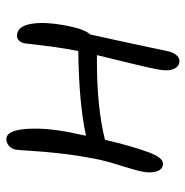

<svg xmlns="http://www.w3.org/2000/svg" viewBox="-10 -568 598 619"><g transform="rotate(90 289.5 -259.0)"><path d="M96.2 -14.2Q65.4 -14.2 57.4 -59.8Q49.3 -105.5 64.9 -182.1Q74.7 -231.4 91.8 -251Q124.5 -398.9 144 -493.2Q147.5 -514.2 156.5 -526.1Q165.5 -538.1 176.8 -538.1Q194.3 -538.1 202.6 -520Q210.9 -502 204.1 -466.8Q195.8 -423.8 158.2 -272H180.2Q326.2 -272 431.2 -297.9Q451.7 -385.7 470.2 -435.1Q487.8 -484.9 507.8 -484.9Q526.4 -484.9 533 -464.8Q539.6 -444.8 533.2 -415Q529.3 -396 513.9 -346.9Q498.5 -297.9 493.2 -269Q481.4 -210.9 475.1 -152.8Q468.8 -94.7 466.6 -56.2Q464.4 -17.6 462.9 -9.8Q460 3.9 450.4 12Q440.9 20 429.2 20Q400.4 20 396 -46.4Q391.6 -112.8 410.2 -199.2Q411.6 -205.1 414.1 -217.5Q416.5 -230 418 -236.8Q314.5 -213.9 145 -211.9Q137.7 -174.8 132.3 -136.7Q127 -98.6 124 -71.5Q121.1 -44.4 120.1 -38.1Q117.7 -27.3 111.3 -20.8Q105 -14.2 96.2 -14.2Z"/></g></svg>

Font: Shantell Sans Irregular
Style: Italic
Weight: 300
Italic angle: -11.31°
Designer: Stephen Nixon, Anya Danilova, Shantell Martin
Foundry: Arrow Type
Version: Version 1.006;[9816181b4]